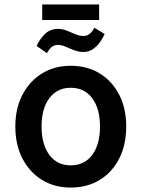

<svg xmlns="http://www.w3.org/2000/svg" viewBox="-20 -831 637 864"><path d="M298 13Q225 13 169 -21.5Q113 -56 81 -117.5Q49 -179 49 -262Q49 -344 81.5 -405.5Q114 -467 170 -501Q226 -535 298 -535Q372 -535 428 -501Q484 -467 516 -405.5Q548 -344 548 -262Q548 -179 516.5 -117.5Q485 -56 429 -21.5Q373 13 298 13ZM298 -87Q360 -87 395 -134Q430 -181 430 -262Q430 -342 395 -389Q360 -436 298 -436Q237 -436 202 -389Q167 -342 167 -262Q167 -181 202 -134Q237 -87 298 -87ZM170 -741V-811H426V-741ZM191 -592 145 -624Q155 -649 179 -675Q203 -701 242 -701Q259 -701 275.5 -695Q292 -689 307 -682Q321 -676 332.5 -672.5Q344 -669 355 -669Q373 -669 384.5 -679.5Q396 -690 405 -706L451 -678Q444 -662 431 -643Q418 -624 399 -610.5Q380 -597 355 -597Q338 -597 321.5 -602.5Q305 -608 291 -614Q276 -621 264.5 -625Q253 -629 241 -629Q223 -629 211.5 -618.5Q200 -608 191 -592Z"/></svg>

Font: Ubuntu Sans SemiBold
Style: Regular
Weight: 600
Designer: Dalton Maag Ltd
Foundry: Dalton Maag Ltd
Version: Version 1.006; ttfautohint (v1.8.4.7-5d5b)